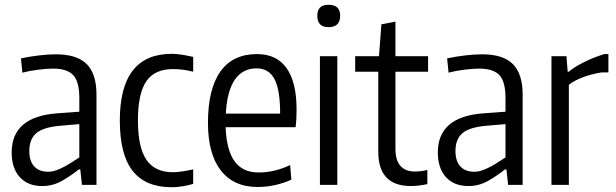

<svg xmlns="http://www.w3.org/2000/svg" viewBox="-20 -776 2585 806"><path d="M157 5Q97 5 63 -32.5Q29 -70 29 -136Q29 -285 217 -300L313 -307V-365Q313 -433 287.5 -460.5Q262 -488 203 -488Q178 -488 141 -483.5Q104 -479 74 -471L68 -531Q106 -539 144.5 -543.5Q183 -548 215 -548Q303 -548 344 -507Q385 -466 385 -379V0H324L317 -65H311Q279 -39 240.5 -17Q202 5 157 5ZM182 -55Q199 -55 217 -61.5Q235 -68 252.5 -77.5Q270 -87 285.5 -97.5Q301 -108 313 -115V-255L232 -248Q162 -242 132.5 -217Q103 -192 103 -142Q103 -100 123.5 -77.5Q144 -55 182 -55Z M701 10Q591 10 537 -58.5Q483 -127 483 -270Q483 -550 701 -550Q736 -550 791 -537V-475Q767 -481 746.5 -483.5Q726 -486 706 -486Q629 -486 594 -434.5Q559 -383 559 -270Q559 -158 594.5 -105.5Q630 -53 706 -53Q737 -53 791 -65V-4Q771 2 746.5 6Q722 10 701 10Z M1062 9Q961 9 907 -60.5Q853 -130 853 -260Q853 -402 905 -475.5Q957 -549 1059 -549Q1141 -549 1183 -490Q1225 -431 1225 -316Q1225 -291 1224 -275Q1223 -259 1221 -242H927Q931 -145 965 -98.5Q999 -52 1065 -52Q1097 -52 1129 -59Q1161 -66 1198 -83L1203 -22Q1174 -8 1136.5 0.5Q1099 9 1062 9ZM1057 -489Q998 -489 965.5 -441Q933 -393 928 -299H1156Q1156 -400 1132 -444.5Q1108 -489 1057 -489Z M1359 -662Q1312 -662 1312 -710Q1312 -756 1359 -756Q1408 -756 1408 -710Q1408 -662 1359 -662ZM1323 -540H1396V0H1323Z M1705 5Q1568 5 1568 -139V-475H1471V-540H1571L1581 -674L1640 -685V-540H1777V-475H1640V-152Q1640 -103 1661 -79.5Q1682 -56 1721 -56Q1732 -56 1747 -57.5Q1762 -59 1774 -63V-3Q1734 5 1705 5Z M1946 5Q1886 5 1852 -32.5Q1818 -70 1818 -136Q1818 -285 2006 -300L2102 -307V-365Q2102 -433 2076.5 -460.5Q2051 -488 1992 -488Q1967 -488 1930 -483.5Q1893 -479 1863 -471L1857 -531Q1895 -539 1933.5 -543.5Q1972 -548 2004 -548Q2092 -548 2133 -507Q2174 -466 2174 -379V0H2113L2106 -65H2100Q2068 -39 2029.5 -17Q1991 5 1946 5ZM1971 -55Q1988 -55 2006 -61.5Q2024 -68 2041.5 -77.5Q2059 -87 2074.5 -97.5Q2090 -108 2102 -115V-255L2021 -248Q1951 -242 1921.5 -217Q1892 -192 1892 -142Q1892 -100 1912.5 -77.5Q1933 -55 1971 -55Z M2295 -540H2358L2363 -475H2368Q2388 -493 2429.5 -514Q2471 -535 2517 -549H2534V-472H2505Q2462 -465 2426.5 -451.5Q2391 -438 2368 -420V0H2295Z"/></svg>

Font: Encode Sans Compressed
Style: Regular
Weight: 400
Designer: Pablo Impallari, Andres Torresi
Foundry: Pablo Impallari, Andres Torresi
Version: Version 1.000; ttfautohint (v1.00) -l 8 -r 50 -G 200 -x 14 -